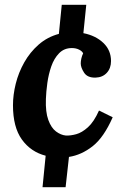

<svg xmlns="http://www.w3.org/2000/svg" viewBox="-20 -645 528 799"><path d="M339 -625 327 -507Q378 -497 410 -466.5Q442 -436 442 -391Q442 -361 424.5 -342Q407 -323 378 -322Q344 -321 330 -342.5Q316 -364 316 -381Q316 -390 318.5 -401.5Q321 -413 326 -423Q322 -432 309 -438.5Q296 -445 279 -445Q247 -445 226 -423.5Q205 -402 193.5 -369Q182 -336 177 -299.5Q172 -263 171 -233Q169 -179 181 -146Q193 -113 213 -98Q233 -83 254 -81Q273 -80 297 -86.5Q321 -93 346 -115.5Q371 -138 392 -185L449 -157Q412 -73 365.5 -36.5Q319 0 267 8L253 134H157L170 3Q108 -13 71 -64.5Q34 -116 34 -207Q34 -250 45.5 -296.5Q57 -343 81 -385.5Q105 -428 141 -459.5Q177 -491 225 -504L237 -625Z"/></svg>

Font: Lora
Style: Bold Italic
Weight: 700
Italic angle: -3°
Designer: Olga Karpushina, Alexei Vanyashin (Cyrillic)
Foundry: Cyreal
Version: Version 3.004